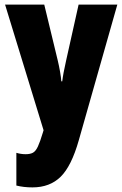

<svg xmlns="http://www.w3.org/2000/svg" viewBox="-20 -573 531 833"><path d="M2 -553H172L230 -313Q236 -288 240.5 -262.5Q245 -237 246 -220H250Q252 -237 256 -258.5Q260 -280 267 -311L321 -553H489L322 35Q290 148 243 194Q196 240 121 240Q102 240 84.5 238Q67 236 51 232V90Q71 96 91 96Q111 96 123 89.5Q135 83 144.5 62.5Q154 42 166 2L169 -8Z"/></svg>

Font: Noto Sans ExtraCondensed Black
Style: Regular
Weight: 900
Width: 2
Designer: Monotype Design Team
Foundry: Monotype Imaging Inc.
Version: Version 2.013; ttfautohint (v1.8.4.7-5d5b)